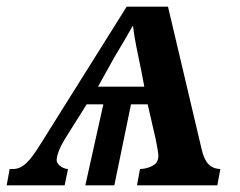

<svg xmlns="http://www.w3.org/2000/svg" viewBox="-70 -556 719 576"><path d="M-50 0H124L134 -49C121 -49 103 -60 100 -73C99 -88 109 -113 124 -138L190 -243H240L186 0H273L323 -243H373L397 -139C405 -93 409 -87 400 -69C393 -58 369 -49 350 -49L341 0H582L591 -49C560 -50 544 -69 535 -108L434 -536H310L53 -126C19 -71 -2 -49 -31 -49H-41ZM224 -296 273 -384C299 -428 312 -449 328 -478H329C334 -435 342 -403 354 -343L363 -296Z"/></svg>

Font: Noto Serif Semi
Style: Italic
Weight: 600
Italic angle: -12°
Designer: Monotype Design Team
Foundry: Monotype Imaging Inc.
Version: Version 1.901